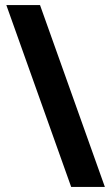

<svg xmlns="http://www.w3.org/2000/svg" viewBox="-20 -736 440 758"><path d="M138 -716 394 2H261L5 -716Z"/></svg>

Font: Noto Sans Display SemiCondensed
Style: Regular
Weight: 400
Width: 4
Version: Version 2.003